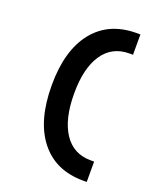

<svg xmlns="http://www.w3.org/2000/svg" viewBox="-160 -890 906 1087"><g transform="rotate(20 293.0 -346.5)"><path d="M473.6 97.7Q306.2 97.7 213.9 -19.3Q121.6 -136.2 121.6 -349.6Q121.6 -560.1 213.9 -675.5Q306.2 -791 473.6 -791H495.1V-668.5H473.6Q369.6 -668.5 313.2 -585Q256.8 -501.5 256.8 -349.6Q256.8 -195.3 313.2 -110.1Q369.6 -24.9 473.6 -24.9H495.1V97.7Z"/></g></svg>

Font: CaskaydiaMono NF
Style: Bold
Weight: 700
Designer: Aaron Bell
Foundry: Saja Typeworks
Version: Version 2111.001; ttfautohint (v1.8.4);Nerd Fonts 3.1.1